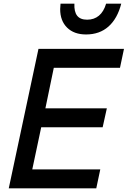

<svg xmlns="http://www.w3.org/2000/svg" viewBox="-20 -1033 700 1053"><path d="M191 -765H660L638 -661H275L229 -439H566L543 -335H206L157 -104H530L508 0H28ZM452 -844Q386 -844 348 -881.5Q310 -919 310 -983Q310 -993 312 -1013H388Q386 -969 403 -947Q420 -925 458 -925Q496 -925 522.5 -947Q549 -969 562 -1013H645Q624 -931 575 -887.5Q526 -844 452 -844Z"/></svg>

Font: Application Medium
Style: Italic
Weight: 500
Italic angle: -12°
Designer: Wei Huang
Foundry: Wei Huang
Version: Version 0.012